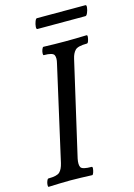

<svg xmlns="http://www.w3.org/2000/svg" viewBox="-126 -876 659 943"><g transform="rotate(-15 203.5 -404.5)"><path d="M1 3Q-3 3 -2.5 -7Q-2 -17 2 -27Q6 -37 10 -37Q54 -37 68 -50.5Q82 -64 89 -94L197 -572Q204 -599 197 -613.5Q190 -628 145 -628Q141 -628 141.5 -638Q142 -648 146 -658Q150 -668 154 -668Q182 -667 209.5 -666.5Q237 -666 263 -666Q291 -666 318.5 -666.5Q346 -667 373 -668Q378 -668 377 -658Q376 -648 372.5 -638Q369 -628 364 -628Q318 -628 304 -613.5Q290 -599 284 -572L174 -94Q168 -64 175.5 -50.5Q183 -37 230 -37Q235 -37 234 -27Q233 -17 229.5 -7Q226 3 222 3Q194 2 166.5 1Q139 0 112 0Q84 0 56.5 1Q29 2 1 3ZM148 -760Q142 -760 143 -773Q144 -786 149 -799Q154 -812 159 -812H406Q412 -812 410.5 -799Q409 -786 403.5 -773Q398 -760 392 -760Z"/></g></svg>

Font: Junicode Two Beta Condensed Medium
Style: Italic
Weight: 500
Width: 3
Italic angle: -9°
Version: Version 1.053; ttfautohint (v1.8.4)